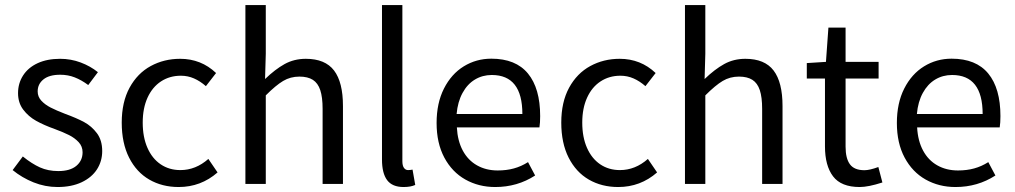

<svg xmlns="http://www.w3.org/2000/svg" viewBox="-20 -732 4039 764"><path d="M211.9 -51.3Q258.8 -51.3 283.7 -72Q308.6 -92.8 308.6 -126Q308.6 -149.4 293 -166.3Q277.3 -183.1 255.1 -194.3Q232.9 -205.6 197.3 -218.8Q154.8 -233.9 123.8 -251.2Q92.8 -268.6 72.3 -295.9Q51.8 -323.2 51.8 -361.3Q51.8 -400.4 71.8 -431.6Q91.8 -462.9 129.6 -480.5Q167.5 -498 219.2 -498Q262.2 -498 301 -483.4Q339.8 -468.8 369.6 -444.8L331.1 -393.6Q304.2 -413.6 277.3 -424.1Q250.5 -434.6 219.7 -434.6Q175.8 -434.6 152.8 -416Q129.9 -397.5 129.9 -368.2Q129.9 -347.2 144.5 -331.3Q159.2 -315.4 181.6 -304Q204.1 -292.5 238.3 -279.3Q285.2 -262.2 314.9 -246.1Q344.7 -230 365.7 -201.9Q386.7 -173.8 386.7 -130.9Q386.7 -90.8 366 -58.3Q345.2 -25.9 304.9 -6.8Q264.6 12.2 209 12.2Q159.7 12.2 113.5 -6.3Q67.4 -24.9 30.3 -55.2L70.8 -109.4Q106.4 -80.6 138.9 -65.9Q171.4 -51.3 211.9 -51.3Z M839.8 -441.4 799.3 -389.2Q776.4 -409.2 752 -419.9Q727.5 -430.7 699.7 -430.7Q655.3 -430.7 620.8 -408.2Q586.4 -385.7 567.1 -343.5Q547.9 -301.3 547.9 -244.1Q547.9 -186.5 566.7 -143.8Q585.4 -101.1 619.4 -78.1Q653.3 -55.2 697.8 -55.2Q758.8 -55.2 809.1 -99.6L845.7 -45.9Q779.3 12.2 690.9 12.2Q625.5 12.2 574.2 -17.3Q522.9 -46.9 493.7 -104.7Q464.4 -162.6 464.4 -244.1Q464.4 -325.7 495.6 -383.1Q526.9 -440.4 579.8 -469.2Q632.8 -498 696.8 -498Q780.3 -498 839.8 -441.4Z M1037.6 -711.9V-518.1L1034.7 -417.5Q1074.7 -456.1 1112.5 -477.1Q1150.4 -498 1196.8 -498Q1273.9 -498 1309.3 -451.4Q1344.7 -404.8 1344.7 -310.1V0H1263.7V-298.8Q1263.7 -345.2 1254.4 -373.3Q1245.1 -401.4 1224.9 -414.3Q1204.6 -427.2 1171.4 -427.2Q1135.7 -427.2 1106.7 -409.9Q1077.6 -392.6 1037.6 -352.5V0H956.5V-711.9Z M1581.1 -711.9V-90.8Q1581.1 -72.8 1587.4 -64Q1593.8 -55.2 1603.5 -55.2Q1612.3 -55.2 1621.6 -57.1L1632.3 3.9Q1614.3 12.2 1585.9 12.2Q1541 12.2 1520.5 -15.1Q1500 -42.5 1500 -97.2V-711.9Z M2129.4 -270Q2129.4 -242.7 2126.5 -225.1H1797.9Q1800.8 -171.4 1821.5 -132.8Q1842.3 -94.2 1878.2 -74Q1914.1 -53.7 1960.4 -53.7Q1995.6 -53.7 2024.9 -61.8Q2054.2 -69.8 2081.1 -86.9L2109.4 -33.7Q2038.6 12.2 1950.7 12.2Q1884.8 12.2 1831.8 -17.6Q1778.8 -47.4 1748 -105Q1717.3 -162.6 1717.3 -242.7Q1717.3 -321.8 1746.6 -379.6Q1775.9 -437.5 1825.4 -468Q1875 -498.5 1935.1 -498.5Q2032.2 -498.5 2080.8 -439.5Q2129.4 -380.4 2129.4 -270ZM1937 -433.6Q1899.9 -433.6 1869.9 -415.5Q1839.8 -397.5 1820.6 -362.3Q1801.3 -327.1 1796.9 -278.3H2058.6Q2058.6 -433.6 1937 -433.6Z M2588.9 -441.4 2548.3 -389.2Q2525.4 -409.2 2501 -419.9Q2476.6 -430.7 2448.7 -430.7Q2404.3 -430.7 2369.9 -408.2Q2335.4 -385.7 2316.2 -343.5Q2296.9 -301.3 2296.9 -244.1Q2296.9 -186.5 2315.7 -143.8Q2334.5 -101.1 2368.4 -78.1Q2402.3 -55.2 2446.8 -55.2Q2507.8 -55.2 2558.1 -99.6L2594.7 -45.9Q2528.3 12.2 2439.9 12.2Q2374.5 12.2 2323.2 -17.3Q2272 -46.9 2242.7 -104.7Q2213.4 -162.6 2213.4 -244.1Q2213.4 -325.7 2244.6 -383.1Q2275.9 -440.4 2328.9 -469.2Q2381.8 -498 2445.8 -498Q2529.3 -498 2588.9 -441.4Z M2786.6 -711.9V-518.1L2783.7 -417.5Q2823.7 -456.1 2861.6 -477.1Q2899.4 -498 2945.8 -498Q3022.9 -498 3058.3 -451.4Q3093.8 -404.8 3093.8 -310.1V0H3012.7V-298.8Q3012.7 -345.2 3003.4 -373.3Q2994.1 -401.4 2973.9 -414.3Q2953.6 -427.2 2920.4 -427.2Q2884.8 -427.2 2855.7 -409.9Q2826.7 -392.6 2786.6 -352.5V0H2705.6V-711.9Z M3190.4 -419.4V-481L3266.6 -485.8L3276.4 -622.1H3344.7V-485.8H3476.1V-419.4H3344.7V-148.4Q3344.7 -101.6 3362.1 -78.1Q3379.4 -54.7 3419.9 -54.7Q3440.4 -54.7 3475.1 -67.4L3491.2 -5.9Q3435.1 12.2 3400.9 12.2Q3327.1 12.2 3294.9 -30.3Q3262.7 -72.8 3262.7 -149.4V-419.4Z M3960.9 -270Q3960.9 -242.7 3958 -225.1H3629.4Q3632.3 -171.4 3653.1 -132.8Q3673.8 -94.2 3709.7 -74Q3745.6 -53.7 3792 -53.7Q3827.1 -53.7 3856.4 -61.8Q3885.7 -69.8 3912.6 -86.9L3940.9 -33.7Q3870.1 12.2 3782.2 12.2Q3716.3 12.2 3663.3 -17.6Q3610.4 -47.4 3579.6 -105Q3548.8 -162.6 3548.8 -242.7Q3548.8 -321.8 3578.1 -379.6Q3607.4 -437.5 3657 -468Q3706.5 -498.5 3766.6 -498.5Q3863.8 -498.5 3912.4 -439.5Q3960.9 -380.4 3960.9 -270ZM3768.6 -433.6Q3731.4 -433.6 3701.4 -415.5Q3671.4 -397.5 3652.1 -362.3Q3632.8 -327.1 3628.4 -278.3H3890.1Q3890.1 -433.6 3768.6 -433.6Z"/></svg>

Font: Varta
Style: Regular
Weight: 400
Designer: Joana Correia, Viktoriya Grabowska, Eben Sorkin
Foundry: Sorkin Type
Version: Version 1.003; ttfautohint (v1.3) -l 8 -r 24 -G 200 -x 12 -H